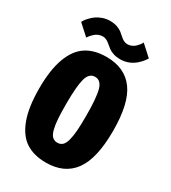

<svg xmlns="http://www.w3.org/2000/svg" viewBox="-217 -1009 1004 1129"><g transform="rotate(30 285.0 -444.5)"><path d="M354.5 -733.5Q328 -733.5 307.2 -740.2Q286.5 -747 273.5 -756.8Q260.5 -766.5 249.8 -776.2Q239 -786 226.2 -792.8Q213.5 -799.5 199.5 -799.5Q185 -799.5 171.2 -793.8Q157.5 -788 148.2 -780Q139 -772 131.8 -763.8Q124.5 -755.5 121 -750L118 -744L45.5 -809.5Q47.5 -814.5 53.5 -823.5Q59.5 -832.5 72.5 -846.2Q85.5 -860 101.5 -871.5Q117.5 -883 141.2 -891.5Q165 -900 191 -900Q217.5 -900 238.2 -893Q259 -886 272 -876Q285 -866 295.8 -855.8Q306.5 -845.5 319.2 -838.5Q332 -831.5 346 -831.5Q360.5 -831.5 374 -837.2Q387.5 -843 396.5 -851.5Q405.5 -860 412.2 -868.5Q419 -877 422 -883L425 -888.5L498 -822Q497.5 -821.5 493.2 -815.2Q489 -809 485 -803.5Q481 -798 473.2 -789.5Q465.5 -781 457.5 -773.8Q449.5 -766.5 437.8 -758.8Q426 -751 414 -745.8Q402 -740.5 386.5 -737Q371 -733.5 354.5 -733.5ZM279 11Q196.5 11 141.8 -24.8Q87 -60.5 57.2 -141Q27.5 -221.5 27.5 -348Q27.5 -474 57.2 -554.2Q87 -634.5 141.8 -670.2Q196.5 -706 279 -706Q403.5 -706 466.2 -620.8Q529 -535.5 529 -348Q529 -160 466.2 -74.5Q403.5 11 279 11ZM347.5 -348Q347.5 -468.5 333.2 -519.8Q319 -571 279 -571Q239 -571 224.8 -519.8Q210.5 -468.5 210.5 -348Q210.5 -287.5 213.2 -248Q216 -208.5 223.5 -179.2Q231 -150 244.5 -137Q258 -124 279 -124Q300 -124 313.5 -137Q327 -150 334.5 -179.2Q342 -208.5 344.8 -248Q347.5 -287.5 347.5 -348Z"/></g></svg>

Font: League Mono Narrow ExtraBold
Style: Regular
Weight: 800
Width: 3
Designer: Tyler Finck
Foundry: The League of Moveable Type / Tyler Finck
Version: Version 2.210